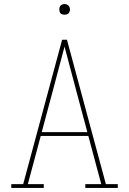

<svg xmlns="http://www.w3.org/2000/svg" viewBox="-20 -932 640 952"><path d="M36 0V-19H95L288 -735H312L444 -245L505 -19H564V0H403V-19H482L418 -258H182L118 -19H197V0ZM187 -277H413L356 -490Q342 -543 328 -595.5Q314 -648 300 -701Q286 -648 272 -595.5Q258 -543 244 -490ZM300 -859Q295 -859 289.5 -860.5Q284 -862 280.5 -865.5Q277 -869 275.5 -874.5Q274 -880 274 -885Q274 -890 275.5 -895.5Q277 -901 280.5 -904.5Q284 -908 289.5 -910Q295 -912 300 -912Q305 -912 310.5 -910Q316 -908 319.5 -904.5Q323 -901 325 -895.5Q327 -890 327 -885Q327 -880 325 -874.5Q323 -869 319.5 -865.5Q316 -862 310.5 -860.5Q305 -859 300 -859Z"/></svg>

Font: Iosevka Slab Thin Extended
Style: Regular
Weight: 100
Width: 7
Monospace: yes
Designer: Belleve Invis
Foundry: Belleve Invis
Version: Version 11.1.1; ttfautohint (v1.8.3)